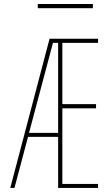

<svg xmlns="http://www.w3.org/2000/svg" viewBox="-20 -920 540 940"><path d="M165 -879.9V-900.4H434.6V-879.9ZM264.6 -710H239.3L122.1 -269.5H264.6ZM264.6 -250H117.2L50.8 0H30.3L222.7 -730.5H460V-710H285.2V-410.2H450.2V-389.6H285.2V-19.5H460V0H264.6Z"/></svg>

Font: Mgen+ 1m thin
Style: Regular
Weight: 100
Designer: [Source Han Sans]
Ryoko NISHIZUKA  (kana & ideographs); Paul D. Hunt (Latin, Greek & Cyrillic); Wenlong ZHANG  (bopomofo
Version: Version 1.059.20150602